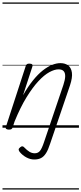

<svg xmlns="http://www.w3.org/2000/svg" viewBox="-20 -1026 654 1542"><path d="M383 127Q367 177 349.5 204.5Q332 232 309.5 243.5Q287 255 255 255Q223 255 191.5 238Q160 221 138 194Q131 185 130 176Q129 167 142 157Q152 148 161 149.5Q170 151 177 160Q196 180 216 192.5Q236 205 259 205Q285 205 300.5 186.5Q316 168 333 117L489 -344Q503 -386 503.5 -413.5Q504 -441 491 -455Q478 -469 450 -469Q418 -469 376.5 -446.5Q335 -424 288.5 -374Q242 -324 193 -244.5Q144 -165 97 -50L82 -4Q79 6 72.5 10.5Q66 15 51 15Q39 15 31 10Q23 5 27 -6L186 -494Q190 -506 196 -510.5Q202 -515 215 -515Q232 -515 238 -509Q244 -503 240 -491L165 -261Q205 -331 245 -380.5Q285 -430 324 -460.5Q363 -491 398.5 -505Q434 -519 465 -519Q503 -519 527.5 -500.5Q552 -482 557.5 -442.5Q563 -403 542 -340ZM0 486H614V496H0ZM0 -20H614V0H0ZM0 -505H614V-500H0ZM0 -1006H614V-996H0Z"/></svg>

Font: Playwrite CA Guides
Style: Regular
Weight: 400
Designer: Veronika Burian, José Scaglione
Foundry: TypeTogether
Version: Version 1.003